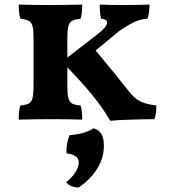

<svg xmlns="http://www.w3.org/2000/svg" viewBox="-20 -522 740 841"><path d="M665 -60Q665 -21 656 0Q615 0 553.5 2Q492 4 463 7Q429 -51 383.5 -106.5Q338 -162 275 -227V-146Q275 -110 279.5 -92.5Q284 -75 296 -68.5Q308 -62 333 -60Q340 -40 340 2Q282 0 210 0Q136 0 62 2Q62 -39 69 -60Q94 -62 106 -68.5Q118 -75 122.5 -92.5Q127 -110 127 -146V-356Q127 -391 122.5 -407.5Q118 -424 106.5 -430.5Q95 -437 69 -440Q62 -462 62 -502Q120 -500 204 -500Q268 -500 340 -502Q340 -461 333 -440Q307 -437 295.5 -430.5Q284 -424 279.5 -407.5Q275 -391 275 -356V-270L407 -372Q449 -404 449 -423Q449 -438 423 -440Q417 -460 417 -502Q459 -500 514 -500Q591 -500 635 -502Q635 -487 632.5 -468.5Q630 -450 626 -440Q597 -439 568.5 -425.5Q540 -412 502 -386L399 -301Q483 -200 547 -119Q570 -89 598 -76.5Q626 -64 665 -60ZM435 116Q435 171 405.5 217.5Q376 264 325 299Q288 299 270 276Q297 254 311 231.5Q325 209 325 190Q325 156 272 150Q270 131 273.5 109.5Q277 88 285 70Q351 65 390 40Q414 47 424.5 65.5Q435 84 435 116Z"/></svg>

Font: Vollkorn SC
Style: Bold
Weight: 700
Designer: Friedrich Althausen
Foundry: Friedrich Althausen
Version: Version 4.015